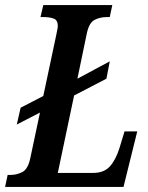

<svg xmlns="http://www.w3.org/2000/svg" viewBox="-38 -734 581 754"><path d="M-18 0 -8 -47H3Q28 -47 50 -58.5Q72 -70 81 -113L119 -292L28 -245L43 -311L132 -357L183 -597Q185 -609 187 -617.5Q189 -626 189 -632Q189 -655 173 -661Q157 -667 132 -667H121L132 -714H403L393 -667H382Q355 -667 333.5 -656Q312 -645 303 -603L266 -425L393 -493L380 -425L253 -359L189 -55H328Q370 -55 393 -80Q416 -105 431 -152L451 -218H501L447 0Z"/></svg>

Font: Noto Serif ExtraCondensed SemiBold
Style: Italic
Weight: 600
Width: 2
Italic angle: -12°
Designer: Monotype Design Team
Foundry: Monotype Imaging Inc.
Version: Version 2.013